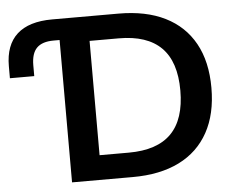

<svg xmlns="http://www.w3.org/2000/svg" viewBox="-51 -765 1013 825"><g transform="rotate(-5 456.0 -352.5)"><path d="M227 0V-614H201Q152 -614 128.5 -590.5Q105 -567 105 -516V-469H0V-521Q0 -612 51 -658.5Q102 -705 203 -705H489Q607 -705 689.5 -664Q772 -623 815.5 -544.5Q859 -466 859 -353Q859 -240 815.5 -161Q772 -82 689.5 -41Q607 0 489 0ZM355 -106H481Q604 -106 664.5 -167.5Q725 -229 725 -353Q725 -477 664 -538Q603 -599 481 -599H355Z"/></g></svg>

Font: Nunito Sans 12pt ExtraLight 12pt
Style: Bold
Weight: 700
Version: Version 3.101;gftools[0.9.27]